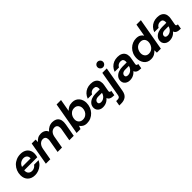

<svg xmlns="http://www.w3.org/2000/svg" viewBox="299 -2213 3919 3919"><g transform="rotate(-45 2258.5 -253.0)"><path d="M240 12Q141 12 82.5 -45Q24 -102 24 -199Q24 -263 46.5 -319Q69 -375 110 -417.5Q151 -460 207.5 -484Q264 -508 331 -508Q396 -508 443.5 -483.5Q491 -459 516.5 -414.5Q542 -370 542 -311Q542 -287 537.5 -261.5Q533 -236 527 -217H151Q150 -213 150 -209Q150 -205 150 -200Q150 -150 180 -121.5Q210 -93 258 -93Q296 -93 325.5 -110.5Q355 -128 374 -156H504Q477 -99 434 -62Q391 -25 340.5 -6.5Q290 12 240 12ZM167 -297H414Q415 -301 415 -304Q415 -307 415 -308Q416 -352 388 -378Q360 -404 314 -404Q268 -404 227 -377.5Q186 -351 167 -297Z M558 0 645 -496H758L757 -426Q786 -464 826 -486Q866 -508 917 -508Q972 -508 1011 -485Q1050 -462 1068 -417Q1101 -459 1148 -483.5Q1195 -508 1248 -508Q1301 -508 1339.5 -489Q1378 -470 1398.5 -433Q1419 -396 1419 -341Q1419 -313 1413 -280L1363 0H1235L1282 -268Q1284 -279 1285 -289Q1286 -299 1286 -308Q1286 -353 1264.5 -376.5Q1243 -400 1203 -400Q1173 -400 1146 -385.5Q1119 -371 1099.5 -342Q1080 -313 1072 -271L1024 0H897L944 -268Q946 -279 947 -290Q948 -301 948 -310Q948 -354 927 -377Q906 -400 866 -400Q834 -400 806.5 -383Q779 -366 759 -334Q739 -302 731 -256L686 0Z M1737 12Q1682 12 1642.5 -11.5Q1603 -35 1584 -68L1558 0H1445L1568 -700H1696L1649 -433Q1677 -464 1719.5 -486Q1762 -508 1822 -508Q1875 -508 1913 -489Q1951 -470 1975.5 -439Q2000 -408 2012 -370Q2024 -332 2024 -294Q2024 -230 2002.5 -174.5Q1981 -119 1942 -77Q1903 -35 1850.5 -11.5Q1798 12 1737 12ZM1730 -100Q1778 -100 1814.5 -123.5Q1851 -147 1871 -186Q1891 -225 1891 -272Q1891 -325 1859 -360.5Q1827 -396 1772 -396Q1719 -396 1683 -369.5Q1647 -343 1629 -302.5Q1611 -262 1611 -220Q1611 -168 1643.5 -134Q1676 -100 1730 -100Z M2198 12Q2158 12 2125 -4Q2092 -20 2072 -49Q2052 -78 2052 -117Q2052 -175 2084 -214.5Q2116 -254 2169.5 -274.5Q2223 -295 2287 -295H2409Q2410 -303 2410.5 -309.5Q2411 -316 2411 -323Q2411 -358 2393.5 -379Q2376 -400 2332 -400Q2297 -400 2268.5 -382.5Q2240 -365 2225 -333H2100Q2121 -389 2157.5 -428Q2194 -467 2243.5 -487.5Q2293 -508 2353 -508Q2414 -508 2455 -488Q2496 -468 2517.5 -431Q2539 -394 2539 -342Q2539 -331 2537.5 -318.5Q2536 -306 2534 -292L2510 -157Q2509 -153 2508.5 -147Q2508 -141 2508 -138Q2508 -120 2520 -113Q2532 -106 2554 -106L2535 0Q2464 0 2428 -18Q2392 -36 2381 -73Q2357 -45 2329 -26Q2301 -7 2268.5 2.5Q2236 12 2198 12ZM2247 -90Q2280 -90 2309.5 -105.5Q2339 -121 2360.5 -148.5Q2382 -176 2391 -213H2281Q2255 -213 2232.5 -204.5Q2210 -196 2196.5 -179Q2183 -162 2183 -137Q2183 -113 2201 -101.5Q2219 -90 2247 -90Z M2458 220 2477 111H2516Q2549 111 2565.5 98Q2582 85 2588 54L2684 -496H2812L2716 54Q2700 144 2647.5 182Q2595 220 2516 220ZM2775 -566Q2742 -566 2718.5 -589.5Q2695 -613 2695 -646Q2695 -679 2718.5 -702.5Q2742 -726 2775 -726Q2808 -726 2831.5 -702.5Q2855 -679 2855 -646Q2855 -613 2831.5 -589.5Q2808 -566 2775 -566Z M2975 12Q2935 12 2902 -4Q2869 -20 2849 -49Q2829 -78 2829 -117Q2829 -175 2861 -214.5Q2893 -254 2946.5 -274.5Q3000 -295 3064 -295H3186Q3187 -303 3187.5 -309.5Q3188 -316 3188 -323Q3188 -358 3170.5 -379Q3153 -400 3109 -400Q3074 -400 3045.5 -382.5Q3017 -365 3002 -333H2877Q2898 -389 2934.5 -428Q2971 -467 3020.5 -487.5Q3070 -508 3130 -508Q3191 -508 3232 -488Q3273 -468 3294.5 -431Q3316 -394 3316 -342Q3316 -331 3314.5 -318.5Q3313 -306 3311 -292L3287 -157Q3286 -153 3285.5 -147Q3285 -141 3285 -138Q3285 -120 3297 -113Q3309 -106 3331 -106L3312 0Q3241 0 3205 -18Q3169 -36 3158 -73Q3134 -45 3106 -26Q3078 -7 3045.5 2.5Q3013 12 2975 12ZM3024 -90Q3057 -90 3086.5 -105.5Q3116 -121 3137.5 -148.5Q3159 -176 3168 -213H3058Q3032 -213 3009.5 -204.5Q2987 -196 2973.5 -179Q2960 -162 2960 -137Q2960 -113 2978 -101.5Q2996 -90 3024 -90Z M3586 12Q3534 12 3496 -7.5Q3458 -27 3434.5 -59Q3411 -91 3399.5 -130Q3388 -169 3388 -208Q3388 -277 3411.5 -332.5Q3435 -388 3475 -427.5Q3515 -467 3565 -487.5Q3615 -508 3668 -508Q3730 -508 3768 -485.5Q3806 -463 3825 -428L3873 -700H4001L3878 0H3763L3761 -71Q3733 -38 3690.5 -13Q3648 12 3586 12ZM3635 -100Q3676 -100 3706.5 -116.5Q3737 -133 3757 -159.5Q3777 -186 3787.5 -217.5Q3798 -249 3798 -280Q3798 -332 3767 -364Q3736 -396 3682 -396Q3640 -396 3609 -380Q3578 -364 3558.5 -338Q3539 -312 3529.5 -281.5Q3520 -251 3520 -223Q3520 -171 3550.5 -135.5Q3581 -100 3635 -100Z M4119 12Q4079 12 4046 -4Q4013 -20 3993 -49Q3973 -78 3973 -117Q3973 -175 4005 -214.5Q4037 -254 4090.5 -274.5Q4144 -295 4208 -295H4330Q4331 -303 4331.5 -309.5Q4332 -316 4332 -323Q4332 -358 4314.5 -379Q4297 -400 4253 -400Q4218 -400 4189.5 -382.5Q4161 -365 4146 -333H4021Q4042 -389 4078.5 -428Q4115 -467 4164.5 -487.5Q4214 -508 4274 -508Q4335 -508 4376 -488Q4417 -468 4438.5 -431Q4460 -394 4460 -342Q4460 -331 4458.5 -318.5Q4457 -306 4455 -292L4431 -157Q4430 -153 4429.5 -147Q4429 -141 4429 -138Q4429 -120 4441 -113Q4453 -106 4475 -106L4456 0Q4385 0 4349 -18Q4313 -36 4302 -73Q4278 -45 4250 -26Q4222 -7 4189.5 2.5Q4157 12 4119 12ZM4168 -90Q4201 -90 4230.5 -105.5Q4260 -121 4281.5 -148.5Q4303 -176 4312 -213H4202Q4176 -213 4153.5 -204.5Q4131 -196 4117.5 -179Q4104 -162 4104 -137Q4104 -113 4122 -101.5Q4140 -90 4168 -90Z"/></g></svg>

Font: Rethink Sans
Style: Bold Italic
Weight: 700
Italic angle: -10°
Designer: The Rethink Sans project authors (Hans Thiessen). DM Sans designed by Colophon Foundry.
Foundry: Rethink Communications LLC
Version: Version 1.001